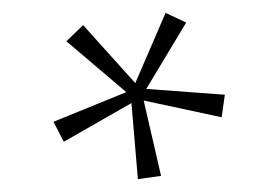

<svg xmlns="http://www.w3.org/2000/svg" viewBox="-20 -743 433 298"><path d="M194 -465 230 -470 203 -587 324 -561 329 -596 207 -605 269 -708 237 -723 190 -614 109 -704 83 -679 176 -600 63 -554 79 -523 184 -583Z"/></svg>

Font: MV Cash ExtraLight
Style: Regular
Weight: 200
Designer: Rodrigo Fuenzalida
Foundry: fragTYPE
Version: Version 1.100;Glyphs 3.1.2 (3151)